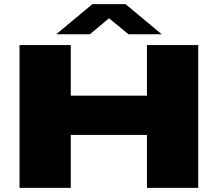

<svg xmlns="http://www.w3.org/2000/svg" viewBox="-20 -905 1049 925"><path d="M74 0V-688H321V-444H688V-688H935V0H688V-255H321V0ZM251 -740 425 -885H585L759 -740H599L470 -846H540L413 -740Z"/></svg>

Font: Archivo Expanded Black
Style: Regular
Weight: 900
Width: 7
Designer: Hector Gatti
Foundry: Omnibus-Type
Version: Version 2.001